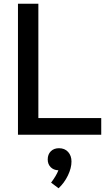

<svg xmlns="http://www.w3.org/2000/svg" viewBox="-20 -720 594 1026"><path d="M76 -700H185V-89H521V0H76ZM362 143Q362 178 343 217.5Q324 257 293 286L253 256Q281 219 292 190Q266 189 250.5 173Q235 157 235 132Q235 105 251.5 88.5Q268 72 295 72Q326 72 344 92Q362 112 362 143Z"/></svg>

Font: Sarabun Medium
Style: Regular
Weight: 500
Designer: Suppakit Chalermlarp | Katatrad Co.,Ltd.
Foundry: Cadson Demak Co.,Ltd.
Version: Version 1.000; ttfautohint (v1.6)